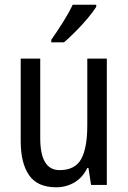

<svg xmlns="http://www.w3.org/2000/svg" viewBox="-20 -786 545 816"><path d="M434 -537V0H367L356 -72H351Q331 -31 296 -10.5Q261 10 219 10Q139 10 103.5 -41.5Q68 -93 68 -186V-537H151V-199Q151 -63 233 -63Q299 -63 325 -110Q351 -157 351 -253V-537ZM389 -757Q376 -736 352 -707.5Q328 -679 300.5 -651.5Q273 -624 252 -606H198V-617Q224 -654 248.5 -693Q273 -732 289 -766H389Z"/></svg>

Font: Noto Sans Thai Cond
Style: Regular
Weight: 400
Width: 3
Designer: Monotype Design Team
Foundry: Monotype Imaging Inc.
Version: Version 2.002; ttfautohint (v1.8.4.7-5d5b)